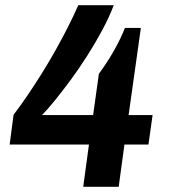

<svg xmlns="http://www.w3.org/2000/svg" viewBox="-20 -716 654 736"><path d="M299 0 321 -162H17L32 -276Q58 -310 85.5 -350.5Q113 -391 140.5 -435Q168 -479 193.5 -524.5Q219 -570 241 -613.5Q263 -657 280 -696H416Q399 -651 372.5 -601.5Q346 -552 314.5 -502.5Q283 -453 250.5 -409Q218 -365 189.5 -330Q161 -295 141 -275H337L359 -433Q373 -452 387.5 -474Q402 -496 415.5 -519.5Q429 -543 440 -566Q451 -589 459 -609H520L473 -275H565L549 -162H457L435 0Z"/></svg>

Font: Chivo Medium SemiBold
Style: Italic
Weight: 600
Italic angle: -8.05°
Version: Version 2.002